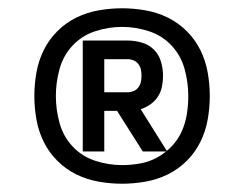

<svg xmlns="http://www.w3.org/2000/svg" viewBox="-20 -920 590 464"><path d="M180 -554V-822H289Q306 -822 323 -817Q340 -812 352 -800Q364 -788 369 -771Q374 -754 374 -737Q374 -724 371.5 -711Q369 -698 361.5 -686.5Q354 -675 343 -667.5Q332 -660 320 -656L384 -554H325L263 -652H232V-554ZM232 -697H289Q296 -697 303 -700Q310 -703 314.5 -709Q319 -715 320.5 -722.5Q322 -730 322 -737Q322 -745 320.5 -752Q319 -759 314.5 -765Q310 -771 303 -774Q296 -777 289 -777H232ZM275 -476Q247 -476 218.5 -481Q190 -486 164.5 -498.5Q139 -511 118.5 -531.5Q98 -552 85.5 -577.5Q73 -603 68 -631.5Q63 -660 63 -688Q63 -716 68 -744.5Q73 -773 85.5 -798.5Q98 -824 118.5 -844.5Q139 -865 164.5 -877.5Q190 -890 218.5 -895Q247 -900 275 -900Q303 -900 331.5 -895Q360 -890 385.5 -877.5Q411 -865 431.5 -844.5Q452 -824 464.5 -798.5Q477 -773 482 -744.5Q487 -716 487 -688Q487 -660 482 -631.5Q477 -603 464.5 -577.5Q452 -552 431.5 -531.5Q411 -511 385.5 -498.5Q360 -486 331.5 -481Q303 -476 275 -476ZM275 -521Q297 -521 319 -525Q341 -529 360 -539.5Q379 -550 394.5 -566Q410 -582 419 -602Q428 -622 431.5 -644Q435 -666 435 -688Q435 -721 426 -753.5Q417 -786 394.5 -810Q372 -834 340 -844.5Q308 -855 275 -855Q242 -855 210 -844.5Q178 -834 155.5 -810Q133 -786 124 -753.5Q115 -721 115 -688Q115 -655 124 -622.5Q133 -590 155.5 -566Q178 -542 210 -531.5Q242 -521 275 -521Z"/></svg>

Font: Lode Term
Style: Bold
Weight: 700
Monospace: yes
Designer: Belleve Invis
Foundry: Belleve Invis
Version: Version 29.2.0